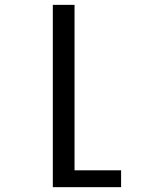

<svg xmlns="http://www.w3.org/2000/svg" viewBox="-20 -567 642 795"><path d="M198.7 -546.9H288.6V138.2H481.4V208H198.7Z"/></svg>

Font: Vazir Code Hack
Style: Code-Hack
Weight: 400
Foundry: DejaVu fonts team - Redesigned by Saber Rastikerdar
Version: Version 1.1.2